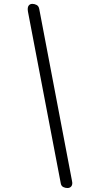

<svg xmlns="http://www.w3.org/2000/svg" viewBox="-20 -948 428 968"><path d="M320 0Q309 0 299 -5Q289 -10 286.5 -23L121 -889Q117.5 -909.5 124 -919Q130.5 -928.5 143 -928.5Q154.5 -928.5 165 -922.8Q175.5 -917 178 -902L343 -36Q347 -19 340.2 -9.5Q333.5 0 320 0Z"/></svg>

Font: Edu AU VIC WA NT Pre
Style: Regular
Weight: 400
Designer: Tina and Corey Anderson, Eben Sorkin, Mirko Velimirovic
Foundry: Google for Education
Version: Version 1.001